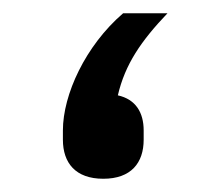

<svg xmlns="http://www.w3.org/2000/svg" viewBox="-20 -258 312 290"><path d="M136 12C178 12 197 -12 197 -47V-61C197 -88 185 -108 158 -114C169 -161 193 -196 233 -238H166C109 -189 75 -115 75 -61V-47C75 -12 94 12 136 12Z"/></svg>

Font: IBM Plex Arabic
Style: Regular
Weight: 400
Designer: Mike Abbink, Paul van der Laan, Pieter van Rosmalen, Wael Morcos, Khajak Apelian
Foundry: Bold Monday
Version: Version 1.0